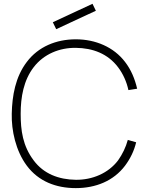

<svg xmlns="http://www.w3.org/2000/svg" viewBox="-20 -972 782 1008"><path d="M275 -818.8 257.3 -855.2 465.6 -952.1 483.3 -915.6ZM651 -237.5C640.6 -199 622.9 -162.5 600 -130.2C549 -62.5 464.6 -27.1 378.1 -28.1C288.5 -29.2 209.4 -59.4 157.3 -129.2C99 -206.3 88.5 -287.5 88.5 -375C88.5 -462.5 104.2 -551 157.3 -619.8C210.4 -688.5 292.7 -721.9 378.1 -720.8C466.7 -719.8 545.8 -690.6 600 -618.8C626 -584.4 644.8 -542.7 654.2 -499L700 -506.3C688.5 -556.2 668.8 -605.2 636.5 -646.9C577.1 -725 481.3 -765.6 378.1 -765.6C275 -765.6 181.2 -727.1 120.8 -646.9C60.4 -567.7 43.8 -468.8 41.7 -375C39.6 -287.5 62.5 -180.2 120.8 -102.1C182.3 -19.8 274 15.6 378.1 15.6C482.3 15.6 576 -21.9 636.5 -102.1C664.6 -139.6 684.4 -181.2 694.8 -225Z"/></svg>

Font: Manrope Thin
Style: Regular
Weight: 100
Width: 4
Designer: Michael Sharanda
Foundry: Michael Sharanda
Version: Version 2.000;PS 002.000;hotconv 1.0.88;makeotf.lib2.5.64775